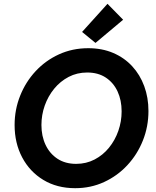

<svg xmlns="http://www.w3.org/2000/svg" viewBox="-20 -980 816 1007"><path d="M374.1 7Q278.9 7 207.4 -36.3Q136 -79.5 96.3 -154.5Q56.6 -229.5 56.6 -324.2Q56.6 -405.2 85.7 -477.9Q114.7 -550.7 166.9 -606.8Q219.2 -663 289.6 -695.1Q360.1 -727.2 442.7 -727.2Q515.4 -727.2 573.7 -702.3Q631.9 -677.4 673.2 -632.7Q714.5 -588 736.5 -528Q758.6 -468.1 758.6 -397.8Q758.6 -316 729.4 -243Q700.3 -170 648.1 -113.8Q595.9 -57.5 526 -25.3Q456.1 7 374.1 7ZM379.3 -120.6Q432.4 -120.6 476.2 -143.5Q520.1 -166.4 551.8 -205.5Q583.5 -244.6 600.7 -293.9Q617.9 -343.2 617.9 -396Q617.9 -454.2 596.7 -500.2Q575.4 -546.2 535 -573Q494.6 -599.7 437.4 -599.7Q384.1 -599.7 340.1 -576.7Q296.1 -553.7 264 -514.5Q231.9 -475.2 214.6 -426.1Q197.3 -377 197.3 -324.4Q197.3 -266.2 219.1 -220Q241 -173.9 281.7 -147.2Q322.4 -120.6 379.3 -120.6ZM480.8 -754.9 410.5 -812.5 543.8 -960 625.8 -876.5Z"/></svg>

Font: Reddit Sans
Style: Italic
Weight: 400
Italic angle: -11.25°
Designer: Stephen Hutchings
Version: Version 1.013